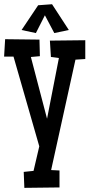

<svg xmlns="http://www.w3.org/2000/svg" viewBox="-23 -696 429 917"><path d="M384.3 -414.1 337.4 -411.1 221.2 116.2 261.2 118.2V199.2L93.3 201.2L90.3 125L137.2 120.1L164.6 2.9L41.5 -425.8H-3.4L1.5 -508.8L165.5 -506.8L167.5 -427.7L124.5 -423.8L201.7 -128.9L258.3 -418.9L220.2 -423.8L215.3 -502L384.3 -503.9ZM305.7 -552.7 236.3 -538.1 191.4 -623 148.4 -538.1 80.1 -552.7 159.2 -670.9 225.6 -675.8Z"/></svg>

Font: Maiden Orange
Style: Regular
Weight: 400
Designer: Astigmatic (AOETI)
Foundry: Astigmatic (AOETI)
Version: Version 1.001